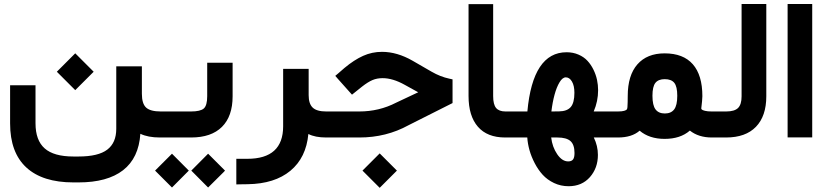

<svg xmlns="http://www.w3.org/2000/svg" viewBox="-20 -671 4034 937"><path d="M778.8 0H760.3Q702.6 0 665 -18.1Q657.2 100.1 580.6 159.7Q503.9 219.2 363.3 219.2H338.4Q187.5 219.2 108.4 146.2Q29.3 73.2 29.3 -68.8V-235.4V-254.9H48.8H133.8H153.3V-235.4V-69.3Q153.3 13.7 198 53.2Q242.7 92.8 338.4 92.8H363.3Q459.5 92.8 503.4 59.3Q547.4 25.9 547.4 -42.5V-327.6V-347.2H566.9H652.8H672.4V-327.6V-213.4Q672.4 -165 693.1 -146Q713.9 -127 764.6 -127H778.8Q784.2 -127 787.6 -106.4Q791 -85.9 791 -66.9V-61.5Q791 -41.5 787.8 -20.8Q784.7 0 778.8 0ZM257.4 -320.9 347.2 -410.8 437.1 -320.9 347.2 -231.1Z M913.6 161.6 995.6 79.1 1078.1 161.6Q1075.2 164.6 1072.3 168Q1065.9 174.3 1038.1 201.9Q1010.3 229.5 995.6 244.1ZM736.8 161.6 819.3 79.1 901.4 161.6 819.3 244.1ZM773.9 -127H912.1Q958 -127 974.6 -141.6Q991.2 -156.2 991.2 -201.7V-345.2V-364.7H1010.7H1095.7H1115.2V-345.2V-201.2Q1115.2 -103.5 1063.2 -51.8Q1011.2 0 912.6 0H773.9Q768.1 0 764.9 -20.8Q761.7 -41.5 761.7 -61.5V-66.9Q761.7 -85.9 765.1 -106.4Q768.6 -127 773.9 -127Z M1579.6 0H1571.8Q1518.1 0 1484.9 -17.1Q1474.1 98.6 1397.2 162.4Q1320.3 226.1 1188.5 228L1153.3 228.5L1133.3 229V209V123.5V104H1152.8H1187Q1361.8 104 1361.8 -54.7V-315.4V-335H1381.3H1466.8H1486.3V-315.4V-206.5Q1486.3 -164.6 1506.1 -145.8Q1525.9 -127 1571.8 -127H1579.6Q1585 -127 1588.4 -106.4Q1591.8 -85.9 1591.8 -66.9V-61.5Q1591.8 -41.5 1588.6 -20.8Q1585.4 0 1579.6 0Z M1749 161.6 1833 77.6 1917 161.6 1833 245.6ZM1574.7 -127H1733.4Q1830.1 -127 1913.1 -169.9L2021 -220.7L1955.6 -256.8Q1897 -289.6 1847.2 -289.6Q1819.8 -289.6 1797.9 -280.3Q1775.9 -271 1747.1 -248.5L1712.4 -220.7L1697.8 -209L1685.5 -222.7L1629.4 -285.6L1616.2 -300.8L1631.3 -313.5L1661.1 -339.4Q1708.5 -378.9 1752 -398.4Q1795.4 -418 1844.2 -418Q1918 -418 1993.7 -374.5L2085.9 -321.3Q2128.9 -296.4 2172.9 -287.1L2188.5 -283.7V-268.1V-180.2V-168L2177.7 -162.6L1974.1 -60.1Q1864.7 0 1734.4 0H1574.7Q1568.8 0 1565.7 -20.8Q1562.5 -41.5 1562.5 -61.5V-66.9Q1562.5 -85.9 1565.9 -106.4Q1569.3 -127 1574.7 -127Z M2467.8 0H2445.3Q2357.9 0 2312.3 -52.5Q2266.6 -105 2266.6 -202.6V-631.3V-650.9H2286.1H2367.2H2386.7V-631.3V-202.1Q2386.7 -161.1 2401.1 -144Q2415.5 -127 2446.8 -127H2467.8Q2473.1 -127 2476.6 -106.4Q2480 -85.9 2480 -66.9V-61.5Q2480 -41.5 2476.8 -20.8Q2473.6 0 2467.8 0Z M2951.7 0H2877.9Q2897.9 41 2897.9 85Q2897.9 148.9 2858.9 193.4Q2819.8 237.8 2754.9 237.8Q2716.8 237.8 2683.8 222.2Q2650.9 206.5 2628.4 181.9Q2606 157.2 2589.4 125.2Q2572.8 93.3 2564 61.8Q2555.2 30.3 2553.2 0H2462.4Q2456.5 0 2453.4 -20.8Q2450.2 -41.5 2450.2 -61.5V-66.9Q2450.2 -85.9 2453.6 -106.4Q2457 -127 2462.4 -127H2553.7Q2580.1 -416 2745.1 -416Q2776.9 -416 2803.2 -404.5Q2829.6 -393.1 2846.9 -374.3Q2864.3 -355.5 2876.2 -331.1Q2888.2 -306.6 2893.6 -281.2Q2898.9 -255.9 2898.9 -231Q2898.9 -176.8 2877.4 -127H2951.7Q2957 -127 2960.4 -106.4Q2963.9 -85.9 2963.9 -66.9V-61.5Q2963.9 -41.5 2960.7 -20.8Q2957.5 0 2951.7 0ZM2783.7 75.7Q2783.7 35.2 2764.2 17.6Q2744.6 0 2700.2 0H2669.9Q2675.3 46.4 2699.2 81.5Q2723.1 116.7 2752.9 116.7Q2769 116.7 2776.4 107.4Q2783.7 98.1 2783.7 75.7ZM2783.2 -218.3Q2783.2 -252.9 2771.2 -273.2Q2759.3 -293.5 2741.2 -293.5Q2725.1 -293.5 2710.7 -269.5Q2696.3 -245.6 2686.3 -208.7Q2676.3 -171.9 2670.9 -127L2708 -127.4Q2747.6 -127.9 2765.4 -148.7Q2783.2 -169.4 2783.2 -218.3Z M3469.2 0H3453.6Q3389.2 0 3346.7 -33.7Q3300.3 6.8 3223.6 6.8Q3148.9 6.8 3101.6 -33.2Q3063.5 0 2996.1 0H2946.3Q2940.4 0 2937.3 -20.8Q2934.1 -41.5 2934.1 -61.5V-66.9Q2934.1 -85.9 2937.5 -106.4Q2940.9 -127 2946.3 -127H2995.1Q3015.1 -127 3025.9 -130.1Q3036.6 -133.3 3039.1 -137Q3041.5 -140.6 3042 -147.9Q3043.5 -169.4 3043.5 -202.6Q3043.5 -303.2 3090.6 -356.9Q3137.7 -410.6 3223.6 -410.6Q3314.5 -410.6 3361.1 -357.4Q3407.7 -304.2 3407.7 -201.7Q3407.7 -191.4 3406.2 -177.2Q3404.8 -163.1 3403.6 -153.1Q3402.3 -143.1 3402.3 -142.1Q3402.3 -139.2 3405.3 -136.2Q3408.2 -133.3 3420.7 -130.1Q3433.1 -127 3452.6 -127H3469.2Q3474.6 -127 3478 -106.4Q3481.4 -85.9 3481.4 -66.9V-61.5Q3481.4 -41.5 3478.3 -20.8Q3475.1 0 3469.2 0ZM3285.2 -203.6Q3285.2 -248.5 3270.8 -266.6Q3256.3 -284.7 3224.1 -284.7Q3192.9 -284.7 3178.5 -266.6Q3164.1 -248.5 3164.1 -203.6Q3164.1 -156.7 3179.2 -137Q3194.3 -117.2 3224.6 -117.2Q3254.9 -117.2 3270 -137Q3285.2 -156.7 3285.2 -203.6Z M3464.4 -127H3523.9Q3564.5 -127 3581.8 -144Q3599.1 -161.1 3599.1 -200.7V-631.8V-651.4H3618.7H3700.2H3719.7V-631.8V-201.2Q3719.7 -104.5 3669.2 -52.2Q3618.7 0 3523.4 0H3464.4Q3458.5 0 3455.3 -20.8Q3452.1 -41.5 3452.1 -61.5V-66.9Q3452.1 -85.9 3455.6 -106.4Q3459 -127 3464.4 -127Z M3843.3 -651.4H3924.3H3943.8V-631.8V-20V-0.5H3924.3H3843.3H3823.7V-20V-631.8V-651.4Z"/></svg>

Font: Shabnam FD
Style: Bold-FD
Weight: 700
Foundry: DejaVu fonts team - Redesigned by Saber Rastikerdar - Based on Vazir font
Version: Version 5.0.1